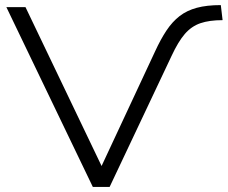

<svg xmlns="http://www.w3.org/2000/svg" viewBox="-20 -733 893 753"><path d="M344 0 5 -705H80L387 -64H370L588 -531Q610 -579 633 -613.5Q656 -648 684.5 -670Q713 -692 752 -702.5Q791 -713 846 -713L853 -654Q801 -654 766 -642Q731 -630 705 -600Q679 -570 653 -514L410 0Z"/></svg>

Font: Nunito Sans 10pt SemiExpanded Light
Style: Regular
Weight: 300
Width: 6
Designer: Vernon Adams
Foundry: Vernon Adams
Version: Version 3.101;gftools[0.9.27]